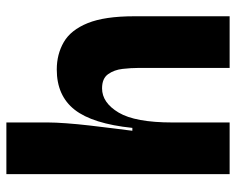

<svg xmlns="http://www.w3.org/2000/svg" viewBox="-89 -651 740 602"><g transform="rotate(-90 281.0 -350.0)"><path d="M36 0V-700H198V-568Q198 -547 195.5 -512.5Q193 -478 188.5 -439Q184 -400 179.5 -364.5Q175 -329 172 -305H181Q194 -430 238 -486Q282 -542 364 -542Q412 -542 450 -520Q488 -498 509.5 -445Q531 -392 531 -299V0H369V-286Q369 -309 366 -335.5Q363 -362 349.5 -381Q336 -400 305 -400Q260 -400 229 -348Q198 -296 198 -179V0Z"/></g></svg>

Font: Bricolage Grotesque 48pt ExtraBold
Style: Regular
Weight: 800
Designer: Mathieu Triay
Foundry: Atelier Triay
Version: Version 1.000; ttfautohint (v1.8.4.7-5d5b);gftools[0.9.32]